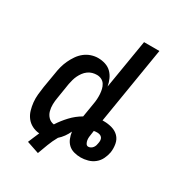

<svg xmlns="http://www.w3.org/2000/svg" viewBox="-198 -856 995 1084"><g transform="rotate(30 300.0 -314.0)"><path d="M215 107 135 80Q143 61 150.5 43Q158 25 166 7Q140 5 118 -6.5Q96 -18 81.5 -37Q67 -56 60 -80Q53 -104 50.5 -129Q48 -154 50.5 -180Q53 -206 57 -232L74 -332Q77 -354 83 -376.5Q89 -399 99 -420.5Q109 -442 123 -462.5Q137 -483 156 -498Q175 -513 197.5 -520.5Q220 -528 242 -528Q267 -528 290 -520.5Q313 -513 329 -497Q345 -481 354.5 -459.5Q364 -438 368 -415L421 -735H521L439 -235H449Q476 -235 502 -227.5Q528 -220 545.5 -202Q563 -184 568 -157Q573 -130 569 -102Q565 -80 554.5 -58Q544 -36 525 -20.5Q506 -5 482 1.5Q458 8 436 8Q413 8 391.5 2Q370 -4 355 -18Q340 -32 332 -52Q324 -72 321 -94Q312 -74 299 -56Q286 -38 270 -24Q252 8 239.5 41Q227 74 215 107ZM212 -78Q235 -114 265 -146Q295 -178 333 -200L348 -291Q351 -307 352 -323.5Q353 -340 352 -356Q351 -372 347.5 -387Q344 -402 336 -415Q328 -428 314 -435Q300 -442 284 -442Q269 -442 254.5 -438Q240 -434 227 -424.5Q214 -415 204.5 -402Q195 -389 188.5 -375.5Q182 -362 178 -347.5Q174 -333 171 -318L155 -218Q151 -196 150.5 -174Q150 -152 155.5 -131.5Q161 -111 175.5 -96Q190 -81 212 -78ZM443 -66Q451 -66 459 -70.5Q467 -75 472 -82Q477 -89 479.5 -97Q482 -105 483 -113Q485 -122 484.5 -131.5Q484 -141 479 -148Q474 -155 465.5 -158Q457 -161 448 -161Q442 -161 436.5 -160.5Q431 -160 426 -159L423 -138Q421 -127 420 -116.5Q419 -106 420.5 -95.5Q422 -85 427.5 -75.5Q433 -66 443 -66Z"/></g></svg>

Font: Iosevka Semibold Extended
Style: Italic
Weight: 600
Width: 7
Italic angle: -9°
Monospace: yes
Designer: Belleve Invis
Foundry: Belleve Invis
Version: Version 32.5.0; ttfautohint (v1.8.4)